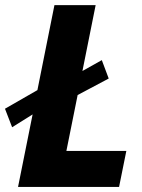

<svg xmlns="http://www.w3.org/2000/svg" viewBox="-27 -740 561 760"><path d="M102.1 -287.1 21 -236.3 -7.3 -309.6 121.1 -383.3 188.5 -719.7H351.6L299.3 -459L376 -502L403.3 -429.2L280.3 -363.8L235.8 -142.6H473.1L444.3 0H44.4Z"/></svg>

Font: Reddit Sans Chocolate ExBold
Style: Italic
Weight: 800
Italic angle: -11.25°
Designer: Stephen Hutchings
Version: Version 1.013